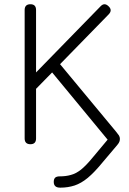

<svg xmlns="http://www.w3.org/2000/svg" viewBox="-20 -664 596 884"><path d="M258 200C258 200 258 200 258 200C247.5 200 240 198 235 193.5C230 189 227.5 182.5 227.5 173.5C227.5 173.5 227.5 173.5 227.5 173.5C227.5 165 229.5 158.5 234 154C238.5 150 245.5 148 255 148C255 148 255 148 255 148C273.5 148 290.5 146 306 141.5C321.5 137.5 337 129.5 353 117C368.5 104.5 386.5 86 406.5 61.5C406.5 61.5 406.5 61.5 406.5 61.5C406.5 61.5 475.5 -21 475.5 -21C475.5 -21 220 -330.5 220 -330.5C220 -330.5 146 -255 146 -255C146 -255 146 -26.5 146 -26.5C146 -9 137.5 0 120 0C120 0 120 0 120 0C102.5 0 93.5 -9 93.5 -26.5C93.5 -26.5 93.5 -26.5 93.5 -26.5C93.5 -26.5 93.5 -618 93.5 -618C93.5 -635.5 102.5 -644.5 120 -644.5C120 -644.5 120 -644.5 120 -644.5C137.5 -644.5 146 -635.5 146 -618C146 -618 146 -618 146 -618C146 -618 146 -330.5 146 -330.5C146 -330.5 443 -635 443 -635C455 -647.5 467 -647.5 479.5 -635.5C479.5 -635.5 479.5 -635.5 479.5 -635.5C492.5 -623.5 493 -611 480.5 -598C480.5 -598 480.5 -598 480.5 -598C480.5 -598 256.5 -368.5 256.5 -368.5C256.5 -368.5 515 -57 515 -57C520.5 -50.5 524.5 -45 527.5 -40.5C530.5 -35.5 532 -30.5 532 -25.5C532 -25.5 532 -25.5 532 -25.5C532 -21 531.5 -16.5 530 -12.5C528.5 -8 525.5 -3 520 3.5C520 3.5 520 3.5 520 3.5C520 3.5 454 81.5 454 81.5C428 113.5 404.5 138 384 155C363.5 172 343 183.5 323.5 190C303.5 196.5 281.5 200 258 200Z"/></svg>

Font: Jura-Fortis-Regular
Style: Regular
Weight: 500
Designer: Daniel Johnson, Alexei Vanyashin, Mirko Velimirovic
Foundry: Daniel Johnson
Version: ""